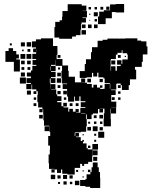

<svg xmlns="http://www.w3.org/2000/svg" viewBox="-20 -912 754 956"><path d="M252 -53H236V-69H251V-71H224V-99H222V-143H228V-167H229V-187H220V-235H230V-254H227V-282H226V-259H202V-283H225V-286H199V-313H196V-342H195V-368H192V-353H176V-369H191V-377H170V-403H166V-439H168V-458H161V-467H140V-491H137V-468H111V-494H134V-499H112V-523H134V-531H114V-551H134V-561H141V-584H161V-589H142V-613H160V-618H141V-644H160V-652H145V-670H159V-676H139V-706H159V-716H184V-721H244V-683H266V-639H262V-618H291V-586H319V-559H322V-530H353V-502H384V-521H404V-501H385V-500H413V-494H437V-476H445V-490H463V-476H478V-487H490V-475H479V-469H495V-470H501V-494H527V-498H501V-522H495V-527H470V-550H464V-531H444V-549H438V-527H411V-524H377V-558H402V-593H408V-617H433V-652H438V-677H466V-709H491V-714H515V-720H573V-719H575V-720H604V-721H664V-710H683V-706H709V-681H714V-641H691V-604H686V-579H652V-565H658V-517H627V-488H621V-464H587V-488H581V-474H567V-488H581V-496H561V-494H559V-466H533V-463H556V-439H534V-411V-406H559V-376H534V-375H558V-347H531V-319H532V-283H496V-319H497V-348H500V-371H476V-370H493V-352H475V-369H468V-347H443V-342H436V-319H412V-342H408V-319H412V-283H409V-256H382V-253H354V-251H352V-235H355V-250H373V-232H358V-229H382V-210H390V-215H398V-207H393V-198H411V-174H417V-168H440V-195H468V-167H441V-134H439V-106H419V-96H399V-86H389V-96H379V-76H352V-73V-43H316V-47H290V-68H284V-51H264V-68H252ZM135 -680H113V-702H135ZM104 -681H84V-701H104ZM39 -686H29V-696H39ZM79 -586H49V-604H7V-658H23V-672H45V-658H61V-641H74V-621H61V-616H79ZM131 -654H117V-668H131ZM164 -655V-666H163V-655ZM98 -657H90V-665H98ZM531 -584V-560H555H533V-582H555V-560H562V-583H581V-590H563V-612H585V-594H589V-616H616V-619V-640H613V-647H590V-662H586V-649H565V-640H557V-618H532V-613H531ZM106 -619H82V-643H106ZM136 -619H112V-643H136ZM281 -624H267V-638H281ZM581 -624H567V-638H581ZM607 -628H601V-634H607ZM256 -589H234V-584H257V-613H237H256ZM554 -591H534V-611H554ZM103 -592H85V-610H103ZM133 -592H115V-610H133ZM79 -556H49V-586H79ZM313 -382H296V-377H320V-356H325V-370H343V-356H356V-369H372V-353H359V-351H380V-375H405V-379H382V-403H405V-408H381V-432H375V-410H353V-431H349V-406H319V-431H314V-469H292V-493H314V-496H289V-523H286V-559H289V-584H257V-558H234V-554H257V-528H234V-523H256V-499H232V-521H228V-498H231V-471H232V-493H256V-469H234V-467H260V-442H265V-433H286V-409H265V-403H286V-383H295V-400H313ZM231 -561V-581H229V-561ZM131 -564H117V-578H131ZM101 -564H87V-578H101ZM279 -566H269V-576H279ZM104 -531H84V-551H104ZM283 -532H265V-550H283ZM109 -496H79V-526H109ZM285 -500H263V-522H285ZM433 -502H415V-520H433ZM492 -503H476V-519H492ZM529 -470V-494H527V-470ZM281 -474H267V-488H281ZM134 -441H114V-461H134ZM313 -442H295V-460H313ZM282 -443H266V-459H282ZM161 -444H147V-458H161ZM580 -445H568V-457H580ZM551 -414H537V-428H551ZM160 -415H148V-427H160ZM310 -415H298V-427H310ZM580 -415H568V-427H580ZM341 -384H327V-398H341ZM161 -384H147V-398H161ZM371 -384H357V-398H371ZM530 -348V-371H528V-348ZM384 -345H405V-347H384ZM493 -322H475V-340H493ZM193 -322H175V-340H193ZM461 -324H447V-338H461ZM460 -295H448V-307H460ZM490 -295H478V-307H490ZM429 -296H419V-306H429ZM466 -259H442V-283H466ZM433 -262H415V-280H433ZM492 -263H476V-279H492ZM499 -226H469V-256H499ZM459 -236H449V-246H459ZM397 -238H391V-244H397ZM459 -206H449V-216H459ZM430 -175H418V-187H430ZM466 -139H442V-163H466ZM464 -111H444V-131H464ZM479 24H429V18H405V14H379V-16H405V-20H411V-44H430V-55H436V-79H442V-103H466V-79H472V-55H478V-26H479ZM430 -55H418V-67H430ZM369 -56H359V-66H369ZM397 -58H391V-64H397ZM255 -20H233V-42H255ZM314 -21H294V-41H314ZM342 -23H326V-39H342ZM282 -23H266V-39H282ZM397 -28H391V-34H397ZM375 10H353V-12H375ZM312 7H296V-9H312ZM340 5H328V-7H340ZM279 4H269V-6H279ZM506 -792H468V-830H474V-854H497V-861H528V-890H556V-892H598V-850H556V-852H537V-821H506ZM339 -719H275V-725H251V-777H255V-803H277V-811H289V-829H291V-857H317V-891H357H387V-884H410V-858H391V-857H413V-825H391V-822H408V-800H386V-792H384V-764H381V-737H358V-730H339ZM525 -863H509V-879H525ZM494 -864H480V-878H494ZM463 -865H451V-877H463ZM433 -865H421V-877H433ZM467 -831H447V-851H467ZM430 -838H424V-844H430ZM463 -805H451V-817H463ZM429 -809H425V-813H429ZM406 -772H388V-790H406ZM436 -772H418V-790H436ZM466 -772H448V-790H466ZM408 -740H386V-762H408Z"/></svg>

Font: Rubik Storm
Style: Regular
Weight: 400
Designer: Hubert and Fischer, NaN
Foundry: Hubert and Fischer, NaN
Version: Version 2.201